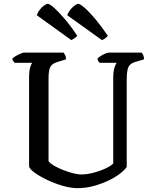

<svg xmlns="http://www.w3.org/2000/svg" viewBox="-20 -977 804 997"><path d="M382 0Q347 0 304.5 -12.5Q262 -25 223.5 -43.5Q185 -62 159 -81Q133 -100 131 -113V-572Q131 -609 137 -628Q143 -647 148 -651H56Q53 -655 49 -659.5Q45 -664 44 -673Q50 -679 62 -686Q74 -693 86.5 -698.5Q99 -704 105 -704H310Q314 -699 318.5 -690.5Q323 -682 323 -669L281 -656Q260 -650 249.5 -640Q239 -630 235.5 -613Q232 -596 232 -569V-140Q242 -127 263.5 -115Q285 -103 311 -93Q337 -83 361.5 -77Q386 -71 401 -71Q431 -71 465.5 -80Q500 -89 528.5 -102.5Q557 -116 568 -128V-572Q568 -608 575 -627.5Q582 -647 586 -651H497Q493 -655 490 -660Q487 -665 486 -673Q492 -679 503.5 -686.5Q515 -694 527.5 -699Q540 -704 546 -704H715Q720 -699 724 -690Q728 -681 728 -669L685 -656Q666 -651 656 -641.5Q646 -632 642 -613.5Q638 -595 638 -562V-110Q628 -95 604 -76Q580 -57 544.5 -40Q509 -23 467.5 -11.5Q426 0 382 0ZM350 -769 171 -898Q176 -913 186.5 -926.5Q197 -940 209 -948.5Q221 -957 228 -957Q238 -957 261.5 -936Q285 -915 317 -877.5Q349 -840 381 -791Q377 -786 368.5 -779.5Q360 -773 350 -769ZM509 -769 329 -898Q334 -912 344.5 -925.5Q355 -939 367 -948Q379 -957 387 -957Q396 -957 420 -936Q444 -915 475.5 -877.5Q507 -840 540 -791Q536 -786 527 -778.5Q518 -771 509 -769Z"/></svg>

Font: Texturina Medium 12pt
Style: Regular
Weight: 400
Version: Version 1.002